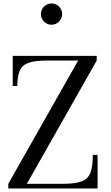

<svg xmlns="http://www.w3.org/2000/svg" viewBox="-20 -1066 628 1086"><path d="M27 0V-26.5L422 -723.5H243.5Q175.5 -723.5 139.8 -710Q104 -696.5 91 -665Q78 -633.5 78 -580H52V-750H527V-723.5L132 -26.5H340.5Q409 -26.5 444.2 -41Q479.5 -55.5 492.2 -91Q505 -126.5 505 -190H532V0ZM271.5 -926Q247 -926 229.2 -944Q211.5 -962 211.5 -986.5Q211.5 -1011.5 229.2 -1029Q247 -1046.5 271.5 -1046.5Q296.5 -1046.5 314 -1029Q331.5 -1011.5 331.5 -986.5Q331.5 -962 314 -944Q296.5 -926 271.5 -926Z"/></svg>

Font: Bodoni Moda 9pt
Style: Regular
Weight: 400
Designer: Owen Earl
Foundry: indestructible type
Version: Version 2.005